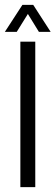

<svg xmlns="http://www.w3.org/2000/svg" viewBox="-26 -772 229 792"><path d="M58 0V-600H119.5V0ZM-6 -640.5 66.5 -752H111L183 -640.5H134.5L89 -714.5L43 -640.5Z"/></svg>

Font: Big Shoulders Text Thin Light
Style: Regular
Weight: 300
Version: Version 2.002